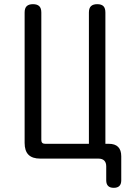

<svg xmlns="http://www.w3.org/2000/svg" viewBox="-20 -760 640 920"><path d="M561 104Q561 122 552 131Q543 140 525 140Q507 140 498 131Q489 122 489 104V37Q489 19 479.5 9.5Q470 0 452 0H173Q135 0 116.5 -18.5Q98 -37 98 -75V-700Q98 -721 108 -730.5Q118 -740 138 -740Q158 -740 168 -730.5Q178 -721 178 -700V-89Q178 -80 182.5 -75.5Q187 -71 196 -71H406V-700Q406 -721 416 -730.5Q426 -740 446 -740Q466 -740 475.5 -730.5Q485 -721 485 -700V-71H501Q531 -71 546 -56Q561 -41 561 -11Z"/></svg>

Font: Maple Mono Normal NL Light
Style: Regular
Weight: 300
Monospace: yes
Designer: subframe7536
Version: Version 7.000